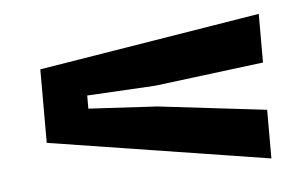

<svg xmlns="http://www.w3.org/2000/svg" viewBox="-32 -551 562 350"><g transform="rotate(-5 249.0 -376.0)"><path d="M452 -244V-333L253 -356.5L127.5 -363.5V-387.5L252.5 -394.5L452 -419.5V-508.5L46.5 -442.5V-308Z"/></g></svg>

Font: Big Shoulders Stencil Display
Style: Bold
Weight: 700
Designer: Patric King
Foundry: XO Type Co
Version: Version 1.000